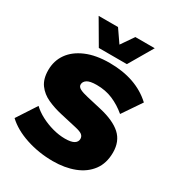

<svg xmlns="http://www.w3.org/2000/svg" viewBox="-207 -1010 1060 1150"><g transform="rotate(30 323.5 -435.5)"><path d="M335 -670Q519 -670 630 -567L541 -436Q496 -474 445.5 -495.5Q395 -517 334 -517Q287 -517 267.5 -504Q248 -491 248 -471Q248 -455 267 -445Q286 -435 322 -427L422 -404Q522 -381 571 -336.5Q620 -292 620 -215Q620 -140 582.5 -90Q545 -40 480 -15Q415 10 333 10Q235 10 147.5 -19Q60 -48 6 -99L94 -234Q121 -208 160 -187.5Q199 -167 243 -155Q287 -143 328 -143Q371 -143 390.5 -155Q410 -167 410 -188Q410 -205 397 -215.5Q384 -226 348 -234L238 -259Q184 -271 138 -292Q92 -313 64.5 -350.5Q37 -388 37 -449Q37 -514 72 -563.5Q107 -613 174 -641.5Q241 -670 335 -670ZM524 -881 427 -715H233L136 -881H270L330 -794L390 -881Z"/></g></svg>

Font: Work Sans ExtraBold
Style: Regular
Weight: 800
Designer: Wei Huang
Foundry: Wei Huang
Version: Version 2.012; ttfautohint (v1.8.3)